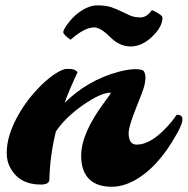

<svg xmlns="http://www.w3.org/2000/svg" viewBox="-20 -694 707 723"><path d="M5.4 0ZM166 -18.6Q166 1 133.3 1Q52.2 1 18.1 -63.5Q5.4 -86.4 5.4 -118.2Q5.4 -149.9 14.6 -181.4Q23.9 -212.9 39.6 -243.7Q55.2 -274.4 75.7 -303.2Q96.2 -332 119.1 -356.4Q167.5 -408.2 210.9 -429.2Q222.7 -434.6 232.2 -434.6Q241.7 -434.6 248 -434.1Q264.2 -432.6 272 -421.9Q242.2 -358.9 223.1 -306.6Q310.1 -392.1 425.3 -423.3Q462.9 -433.6 491 -433.6Q519 -433.6 523.4 -423.1Q527.8 -412.6 527.8 -403.8Q527.8 -395 525.4 -380.1Q522.9 -365.2 512.7 -338.9Q502.4 -312.5 491.7 -285.6Q464.4 -217.3 464.4 -192.4Q464.4 -149.4 495.1 -149.4Q547.9 -149.4 611.3 -218.8Q629.9 -238.8 645 -261.7Q667 -263.2 667 -243.7Q667 -228 647 -192.1Q627 -156.2 608.6 -130.1Q590.3 -104 567.4 -79.1Q544.4 -54.2 517.1 -34.2Q457.5 9.3 400.9 9.3Q344.2 9.3 314.9 -20.5Q285.6 -50.3 285.6 -107.4Q285.6 -191.9 373.5 -309.6Q400.4 -345.2 397 -345.2Q359.9 -345.2 292.5 -298.3Q225.6 -251.5 190.4 -198.7Q168 -107.4 166 -18.6ZM334.5 -590.8Q297.9 -590.8 246.1 -544.4Q218.3 -563 218.3 -573.2Q218.3 -582.5 236.6 -606.4Q254.9 -630.4 272.5 -643.6Q312 -673.8 345.7 -673.8Q379.4 -673.8 399.4 -666.7Q419.4 -659.7 436.8 -651.1Q454.1 -642.6 470.2 -635.5Q486.3 -628.4 509.5 -628.4Q532.7 -628.4 552.2 -656.2Q591.8 -638.2 591.8 -627.4Q591.8 -594.2 554.7 -557.6Q515.1 -519 471.7 -519Q430.2 -519 394.3 -554.9Q358.4 -590.8 334.5 -590.8Z"/></svg>

Font: Molle
Style: Regular
Weight: 400
Italic angle: -22°
Designer: Elena Albertoni
Foundry: Elena Albertoni
Version: Version 1.001; ttfautohint (v0.92) -l 12 -r 12 -G 200 -x 10 